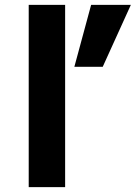

<svg xmlns="http://www.w3.org/2000/svg" viewBox="-20 -771 564 793"><path d="M520.5 -751 404.3 -495.1H287.1L356.4 -751ZM98.6 2V-751H249V2Z"/></svg>

Font: Nasu
Style: Bold
Weight: 700
Designer: Ryoko NISHIZUKA (kana &amp; ideographs); Paul D. Hunt (Latin, Greek &amp; Cyrillic); Wenlong ZHANG (bopomofo); Sandoll C
Version: Version 2014.1215